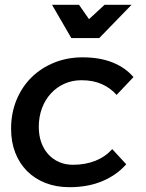

<svg xmlns="http://www.w3.org/2000/svg" viewBox="-20 -773 604 797"><path d="M268 4Q213.5 4 168.8 -13.5Q124 -31 92.2 -63Q60.5 -95 43.2 -139.5Q26 -184 26 -238Q26 -303.5 48.5 -358Q71 -412.5 110.8 -451.8Q150.5 -491 205 -513Q259.5 -535 323 -535Q394.5 -535 447.8 -513.5Q501 -492 534 -453L464 -379Q439 -407.5 402.8 -423.8Q366.5 -440 318 -440Q280.5 -440 248.2 -425.8Q216 -411.5 192 -385.8Q168 -360 154.5 -324.5Q141 -289 141 -246Q141 -211 151.2 -182.2Q161.5 -153.5 180.2 -132.8Q199 -112 225 -100.5Q251 -89 283 -89Q333.5 -89 375 -105.2Q416.5 -121.5 446 -154L504 -91Q463.5 -45.5 404.2 -20.8Q345 4 268 4ZM392 -615H276L196 -753H308L349.5 -693.5L414 -753H526Z"/></svg>

Font: Argentum Sans
Style: Italic
Weight: 400
Italic angle: -11.3099°
Designer: Julieta Ulanovsky, Owen Earl, Rasmus Andersson, Cristiano Sobral
Foundry: The Argentum Sans Project Authors
Version: Version 3.131; ttfautohint (v1.8.4.7-5d5b-dirty)